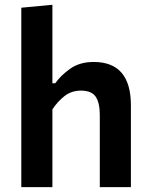

<svg xmlns="http://www.w3.org/2000/svg" viewBox="-20 -764 613 784"><path d="M67 0V-732.5L194 -744.5V-424H205.5Q228 -456 266.8 -483.5Q305.5 -511 362.5 -511Q514.5 -511 514.5 -334V0H387.5V-295Q387.5 -344 370.8 -369Q354 -394 310.5 -394Q272 -394 243.5 -371.8Q215 -349.5 194 -317.5V0Z"/></svg>

Font: Heraclito SemiBold
Style: Regular
Weight: 600
Designer: Kostas Bartsokas (font) & Cristiano Sobral (main changes)
Foundry: Kostas Bartsokas (font) & Cristiano Sobral (main changes)
Version: Version 1.00;July 8, 2020;FontCreator 13.0.0.2655 64-bit